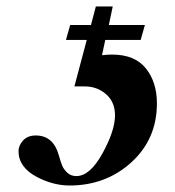

<svg xmlns="http://www.w3.org/2000/svg" viewBox="-20 -561 540 591"><path d="M304 -438 294 -391Q308 -393 325 -393Q395 -393 429 -350.5Q463 -308 463 -243Q463 -133 384.5 -61.5Q306 10 194 10Q144 10 94 -16Q37 -46 37 -96Q37 -113 51 -128.5Q65 -144 90 -144Q144 -144 161 -83Q167 -62 171.5 -51Q176 -40 187 -29.5Q198 -19 215 -19Q257 -19 295.5 -89Q334 -159 334 -206Q334 -247 306.5 -271Q279 -295 241 -295H209L247 -438H183L196 -484H260L275 -541H327L315 -484H426L413 -438Z"/></svg>

Font: STIX MathJax Latin
Style: Bold Italic
Weight: 700
Italic angle: -16.33°
Designer: MicroPress Inc., with final additions and corrections provided by Coen Hoffman, Elsevier (retired)
Version: Version 1.1.1